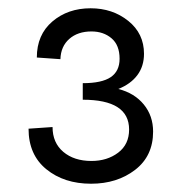

<svg xmlns="http://www.w3.org/2000/svg" viewBox="-20 -925 444 464"><path d="M49 -614 107 -618Q107 -580 133 -558Q159 -536 201 -536Q239 -536 265.5 -556Q292 -576 292 -612Q292 -684 180 -684V-724Q226 -724 247.5 -738.5Q269 -753 269 -783Q269 -816 249.5 -832.5Q230 -849 201 -849Q168 -849 147.5 -831Q127 -813 126 -782L69 -786Q69 -841 106.5 -873Q144 -905 199 -905Q252 -905 290 -874.5Q328 -844 328 -795Q328 -765 312 -743.5Q296 -722 266 -710Q305 -700 327.5 -672.5Q350 -645 350 -607Q350 -548 306.5 -514.5Q263 -481 200 -481Q135 -481 92 -516Q49 -551 49 -614Z"/></svg>

Font: Hanken Grotesk SemiBold
Style: Regular
Weight: 600
Designer: Alfredo Marco Pradil
Foundry: Hanken Design Co.
Version: Version 3.014